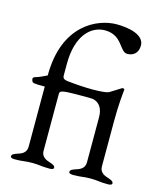

<svg xmlns="http://www.w3.org/2000/svg" viewBox="-107 -785 733 868"><g transform="rotate(15 259.0 -351.5)"><path d="M24 -6C24 2 37 3 44 3C84 3 90 -2 125 -2C160 -2 166 3 206 3C213 3 226 2 226 -6C226 -16 214 -20 203 -24C183 -30 160 -39 160 -68V-332C160 -344 161 -350 200 -352C218 -353 241 -353 261 -353C289 -353 312 -353 315 -352C349 -345 363 -316 363 -279V-68C363 -39 340 -30 320 -24C309 -20 297 -16 297 -6C297 2 310 3 317 3C357 3 363 -2 398 -2C433 -2 439 3 479 3C486 3 499 2 499 -6C499 -16 487 -20 476 -24C456 -30 433 -39 433 -68V-275C433 -362 439 -406 441 -429C441 -432 438 -434 434 -434C432 -434 431 -434 429 -433C411 -422 395 -411 376 -400C367 -396 338 -393 302 -393C265 -393 222 -396 185 -400C172 -402 160 -404 160 -420V-475C160 -610 224 -666 288 -666C335 -666 357 -641 373 -620C386 -604 395 -589 412 -589C437 -589 462 -604 462 -641C462 -691 391 -706 332 -706C245 -706 90 -642 90 -402C72 -394 62 -387 38 -380C31 -378 27 -375 27 -370C27 -361 32 -353 38 -352C51 -350 62 -350 72 -350C78 -350 84 -350 90 -350V-68C90 -39 67 -30 47 -24C36 -20 24 -16 24 -6Z"/></g></svg>

Font: EB Garamond
Style: Regular
Weight: 400
Designer: Georg Duffner and Octavio Pardo
Foundry: Georg Duffner
Version: Version 1.000;PS 001.000;hotconv 1.0.88;makeotf.lib2.5.64775